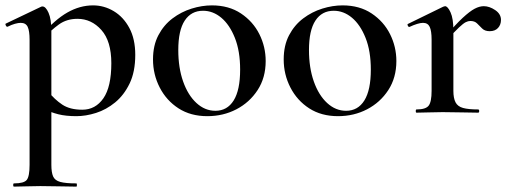

<svg xmlns="http://www.w3.org/2000/svg" viewBox="-24 -419 1902 714"><path d="M28 275Q25 275 25 269Q25 263 28 263Q65 263 75.5 250Q86 237 86 194V-271Q86 -304 79 -319Q72 -334 53 -334Q44 -334 31.5 -330.5Q19 -327 5 -320Q1 -318 -2 -323.5Q-5 -329 -3 -331L129 -394Q131 -395 134 -395Q146 -395 156.5 -371.5Q167 -348 167 -304V194Q167 222 173.5 237Q180 252 200 257.5Q220 263 260 263Q262 263 262 269Q262 275 260 275Q232 275 198 274Q164 273 126 273Q99 273 73 274Q47 275 28 275ZM260 13Q221 13 193 6Q165 -1 128 -18L155 -79Q179 -49 207.5 -30Q236 -11 282 -11Q331 -11 360.5 -53.5Q390 -96 390 -184Q390 -266 353 -307.5Q316 -349 264 -349Q224 -349 195 -328Q166 -307 138 -277L129 -287Q180 -346 226.5 -372.5Q273 -399 322 -399Q363 -399 399 -377.5Q435 -356 457 -315Q479 -274 479 -215Q479 -152 458 -108.5Q437 -65 404 -38Q371 -11 333 1Q295 13 260 13Z M747 13Q685 13 640 -16Q595 -45 570 -93.5Q545 -142 545 -198Q545 -250 565 -288Q585 -326 617.5 -350.5Q650 -375 688.5 -387Q727 -399 764 -399Q827 -399 872 -369Q917 -339 940.5 -292Q964 -245 964 -192Q964 -130 934 -84Q904 -38 855 -12.5Q806 13 747 13ZM777 -7Q821 -7 845 -45.5Q869 -84 869 -160Q869 -229 849.5 -278Q830 -327 799 -353Q768 -379 731 -379Q687 -379 663 -342.5Q639 -306 639 -233Q639 -167 657 -116Q675 -65 706.5 -36Q738 -7 777 -7Z M1233 13Q1171 13 1126 -16Q1081 -45 1056 -93.5Q1031 -142 1031 -198Q1031 -250 1051 -288Q1071 -326 1103.5 -350.5Q1136 -375 1174.5 -387Q1213 -399 1250 -399Q1313 -399 1358 -369Q1403 -339 1426.5 -292Q1450 -245 1450 -192Q1450 -130 1420 -84Q1390 -38 1341 -12.5Q1292 13 1233 13ZM1263 -7Q1307 -7 1331 -45.5Q1355 -84 1355 -160Q1355 -229 1335.5 -278Q1316 -327 1285 -353Q1254 -379 1217 -379Q1173 -379 1149 -342.5Q1125 -306 1125 -233Q1125 -167 1143 -116Q1161 -65 1192.5 -36Q1224 -7 1263 -7Z M1639 -271 1632 -283Q1670 -328 1696.5 -352.5Q1723 -377 1741 -386.5Q1759 -396 1775 -396Q1796 -396 1817.5 -381.5Q1839 -367 1839 -345Q1839 -327 1828 -315Q1817 -303 1797 -303Q1779 -303 1769 -313Q1759 -323 1750 -332Q1741 -341 1725 -341Q1717 -341 1708 -336.5Q1699 -332 1683 -317Q1667 -302 1639 -271ZM1525 0Q1522 0 1522 -6Q1522 -12 1525 -12Q1559 -12 1570 -26Q1581 -40 1581 -81V-272Q1581 -304 1574 -319Q1567 -334 1549 -334Q1540 -334 1527 -330Q1514 -326 1499 -319Q1495 -318 1492.5 -323.5Q1490 -329 1493 -330L1624 -394Q1629 -396 1631 -396Q1641 -396 1651.5 -373Q1662 -350 1662 -306V-81Q1662 -54 1670 -38.5Q1678 -23 1698 -17.5Q1718 -12 1754 -12Q1758 -12 1758 -6Q1758 0 1754 0Q1728 0 1694.5 -1Q1661 -2 1622 -2Q1595 -2 1569.5 -1Q1544 0 1525 0Z"/></svg>

Font: Cormorant SemiBold
Style: Regular
Weight: 600
Designer: Christian Thalmann (Catharsis Fonts)
Foundry: Catharsis Fonts
Version: Version 4.000